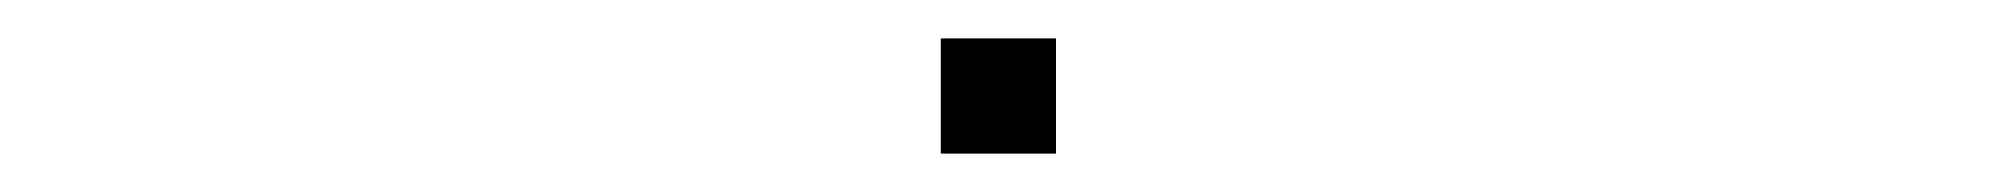

<svg xmlns="http://www.w3.org/2000/svg" viewBox="-20 -410 1040 100"><path d="M470 -330V-390H530V-330Z"/></svg>

Font: M PLUS 1 Code Thin
Style: Regular
Weight: 250
Designer: Coji Morishita
Foundry: UNDERFOREST DESIGN
Version: Version 1.002